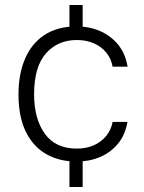

<svg xmlns="http://www.w3.org/2000/svg" viewBox="-20 -743 573 763"><path d="M308.5 0H256V-129H308.5ZM308.5 -594H256V-723H308.5ZM284.5 -638Q335 -638 377.8 -619.5Q420.5 -601 449.5 -565.5Q478.5 -530 487 -478H427.5Q422 -509.5 403 -533.2Q384 -557 353.8 -570.5Q323.5 -584 285 -584Q210 -584 162.8 -531Q115.5 -478 115.5 -368Q115.5 -271 158 -211.8Q200.5 -152.5 285.5 -152.5Q324 -152.5 354 -166.2Q384 -180 403 -204Q422 -228 427.5 -258.5H486.5Q478 -207.5 449 -172.2Q420 -137 377.5 -119Q335 -101 284.5 -101Q216 -101 164 -130.5Q112 -160 82.8 -219.2Q53.5 -278.5 53.5 -368Q53.5 -448.5 79.5 -509.5Q105.5 -570.5 157 -604.2Q208.5 -638 284.5 -638Z"/></svg>

Font: Public Sans ExtraLight
Style: Regular
Weight: 250
Designer: The Public Sans Project Authors: Dan O. Williams and USWDS (Libre Franklin designed by Pablo Impallari and Rodrigo Fuenz
Version: Version 1.007